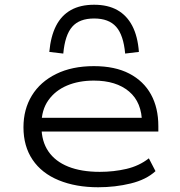

<svg xmlns="http://www.w3.org/2000/svg" viewBox="-20 -782 761 810"><path d="M394 8Q300 8 228 -21.5Q156 -51 117.5 -108Q79 -165 79 -245Q79 -321 114.5 -379Q150 -437 217 -470Q284 -503 376 -503Q465 -503 525.5 -471.5Q586 -440 617 -383.5Q648 -327 648 -250V-227H132V-285H605L579 -262Q579 -350 524.5 -396Q470 -442 376 -442Q312 -442 262.5 -421Q213 -400 184 -359Q155 -318 155 -258V-248Q155 -186 184 -143.5Q213 -101 268 -79Q323 -57 401 -57Q460 -57 513.5 -69.5Q567 -82 608 -114L636 -60Q597 -24 531.5 -8Q466 8 394 8ZM247 -556 188 -563Q194 -629 216.5 -673Q239 -717 279 -739.5Q319 -762 377 -762Q435 -762 475 -739.5Q515 -717 538 -673Q561 -629 566 -563L508 -556Q501 -634 470 -669Q439 -704 377 -704Q315 -704 284.5 -669Q254 -634 247 -556Z"/></svg>

Font: Nunito Sans 7pt Expanded Light
Style: Regular
Weight: 300
Width: 7
Designer: Vernon Adams
Foundry: Vernon Adams
Version: Version 3.101;gftools[0.9.27]